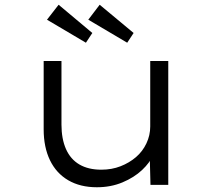

<svg xmlns="http://www.w3.org/2000/svg" viewBox="-20 -779 891 809"><path d="M388 10Q318 10 267.5 -19.5Q217 -49 190.5 -104Q164 -159 164 -234V-522H239V-254Q239 -194 258 -151Q277 -108 314.5 -86Q352 -64 407 -64Q451 -64 488 -78.5Q525 -93 553 -117Q581 -141 597 -175Q613 -209 613 -246V-522H689V0H614L611 -120L625 -126Q612 -94 578.5 -62.5Q545 -31 496 -10.5Q447 10 388 10ZM516 -599 352 -696 400 -759 543 -640ZM342 -599 178 -696 227 -759 369 -640Z"/></svg>

Font: Lexend Peta Light
Style: Regular
Weight: 300
Version: Version 1.007